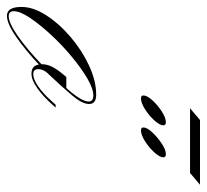

<svg xmlns="http://www.w3.org/2000/svg" viewBox="-84 -534 583 540"><g transform="rotate(90 207.0 -264.5)"><path d="M-18 7Q-43 7 -43 -34Q-43 -67 -19.5 -103.5Q4 -140 41.5 -172Q79 -204 122 -224Q165 -244 204 -244Q230 -244 230 -224Q230 -205 206 -176.5Q182 -148 146 -110Q144 -108 143 -107Q132 -95 132 -81Q132 -67 146 -67Q160 -67 180.5 -81Q201 -95 223 -120L232 -130H240L233 -122Q208 -94 185 -78Q162 -62 145 -62Q122 -62 119 -83Q80 -46 42 -19.5Q4 7 -18 7ZM-17 2Q2 2 38.5 -23.5Q75 -49 118 -90Q118 -106 126 -121.5Q134 -137 154 -160H185Q203 -180 213 -196Q223 -212 223 -223Q223 -236 206 -236Q187 -236 158 -219Q129 -202 96 -174.5Q63 -147 34.5 -116Q6 -85 -12.5 -57.5Q-31 -30 -31 -12Q-31 2 -17 2ZM281 -440Q290 -440 290 -433Q290 -423 276.5 -408Q263 -393 245 -381.5Q227 -370 214 -370Q206 -370 206 -377Q206 -387 219.5 -402Q233 -417 251 -428.5Q269 -440 281 -440ZM371 -440Q380 -440 380 -433Q380 -423 366.5 -408Q353 -393 335 -381.5Q317 -370 304 -370Q296 -370 296 -377Q296 -387 310 -402Q324 -417 341.5 -428.5Q359 -440 371 -440ZM242 -508 275 -536H457L424 -508Z"/></g></svg>

Font: Ballet 72pt
Style: Regular
Weight: 400
Designer: Maximiliano R. Sproviero
Foundry: Omnibus-Type
Version: Version 1.100; ttfautohint (v1.8.3)